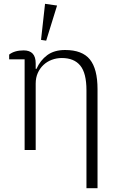

<svg xmlns="http://www.w3.org/2000/svg" viewBox="-20 -786 616 1006"><path d="M109 -475H28V-500Q56 -522 104 -522Q167 -522 167 -454V-425H171Q191 -470 227.5 -497Q264 -524 321 -524Q411 -524 451 -474.5Q491 -425 491 -319V200H433V-313Q433 -403 400.5 -442.5Q368 -482 304 -482Q276 -482 251 -472.5Q226 -463 207.5 -445.5Q189 -428 178 -403.5Q167 -379 167 -348V0H109ZM195 -577 216 -766 279 -757 222 -573Z"/></svg>

Font: IBM Plex Serif Light
Style: Regular
Weight: 300
Designer: Mike Abbink, Paul van der Laan, Pieter van Rosmalen
Foundry: Bold Monday
Version: Version 3.001